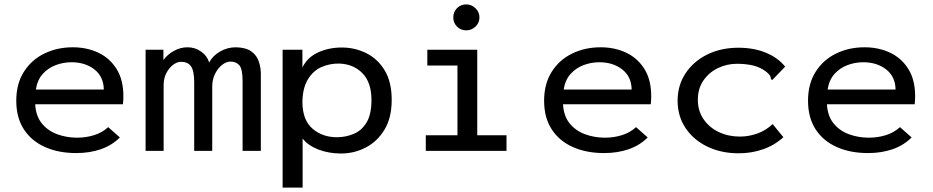

<svg xmlns="http://www.w3.org/2000/svg" viewBox="-20 -686 4240 873"><path d="M327 10Q246 10 184.5 -17.5Q123 -45 88.5 -98Q54 -151 54 -228Q54 -305 88.5 -359.5Q123 -414 181.5 -442.5Q240 -471 311 -471Q375 -471 427 -446.5Q479 -422 510 -372.5Q541 -323 541 -249Q541 -240 540.5 -230Q540 -220 539 -212H140Q143 -158 170.5 -124.5Q198 -91 240.5 -75.5Q283 -60 330 -60Q371 -60 408 -71.5Q445 -83 472 -108L525 -61Q489 -25 438.5 -7.5Q388 10 327 10ZM143 -279H452Q451 -338 409 -370.5Q367 -403 305 -403Q268 -403 233.5 -390Q199 -377 174.5 -350Q150 -323 143 -279Z M642 0V-460H723V-413Q741 -438 770.5 -454.5Q800 -471 833 -471Q867 -471 894.5 -451.5Q922 -432 931 -402Q947 -432 980 -451.5Q1013 -471 1053 -471Q1098 -470 1123 -452Q1148 -434 1157.5 -404.5Q1167 -375 1166 -342V0H1083V-316Q1083 -373 1068 -389.5Q1053 -406 1029 -406Q1008 -406 988.5 -390Q969 -374 957 -348.5Q945 -323 945 -294V0H863V-311Q863 -364 848.5 -384.5Q834 -405 803 -405Q786 -405 768 -392Q750 -379 737 -355Q724 -331 724 -298V0Z M1265 167V-460H1355V-379Q1377 -425 1426 -447.5Q1475 -470 1534 -470Q1594 -470 1646 -444Q1698 -418 1729.5 -365.5Q1761 -313 1761 -232Q1761 -150 1728 -96Q1695 -42 1642.5 -15Q1590 12 1531 12Q1475 12 1428 -6Q1381 -24 1356 -56V167ZM1512 -62Q1550 -62 1586.5 -76.5Q1623 -91 1646 -128Q1669 -165 1669 -231Q1669 -310 1629 -352Q1589 -394 1524 -397Q1480 -398 1441.5 -381Q1403 -364 1379 -323.5Q1355 -283 1355 -217Q1357 -138 1402 -100Q1447 -62 1512 -62Z M1916 0V-71H2060V-388H1923V-460H2150V-71H2283V0ZM2100 -548Q2075 -548 2058 -565Q2041 -582 2041 -607Q2041 -632 2058 -649Q2075 -666 2100 -666Q2124 -666 2142 -648.5Q2160 -631 2160 -607Q2160 -582 2142 -565Q2124 -548 2100 -548Z M2727 10Q2646 10 2584.5 -17.5Q2523 -45 2488.5 -98Q2454 -151 2454 -228Q2454 -305 2488.5 -359.5Q2523 -414 2581.5 -442.5Q2640 -471 2711 -471Q2775 -471 2827 -446.5Q2879 -422 2910 -372.5Q2941 -323 2941 -249Q2941 -240 2940.5 -230Q2940 -220 2939 -212H2540Q2543 -158 2570.5 -124.5Q2598 -91 2640.5 -75.5Q2683 -60 2730 -60Q2771 -60 2808 -71.5Q2845 -83 2872 -108L2925 -61Q2889 -25 2838.5 -7.5Q2788 10 2727 10ZM2543 -279H2852Q2851 -338 2809 -370.5Q2767 -403 2705 -403Q2668 -403 2633.5 -390Q2599 -377 2574.5 -350Q2550 -323 2543 -279Z M3339 11Q3259 11 3196 -19.5Q3133 -50 3097 -104Q3061 -158 3061 -228Q3061 -298 3097 -352.5Q3133 -407 3195.5 -438Q3258 -469 3338 -469Q3407 -469 3462 -446.5Q3517 -424 3550 -383L3498 -329L3491 -322L3485 -327Q3485 -335 3481.5 -341.5Q3478 -348 3465 -359Q3438 -380 3405 -388Q3372 -396 3331 -396Q3286 -396 3245.5 -377Q3205 -358 3179 -321Q3153 -284 3153 -232Q3153 -182 3179 -144Q3205 -106 3248.5 -85.5Q3292 -65 3344 -65Q3385 -65 3424 -79Q3463 -93 3493 -122L3542 -62Q3501 -25 3449 -7Q3397 11 3339 11Z M3927 10Q3846 10 3784.5 -17.5Q3723 -45 3688.5 -98Q3654 -151 3654 -228Q3654 -305 3688.5 -359.5Q3723 -414 3781.5 -442.5Q3840 -471 3911 -471Q3975 -471 4027 -446.5Q4079 -422 4110 -372.5Q4141 -323 4141 -249Q4141 -240 4140.5 -230Q4140 -220 4139 -212H3740Q3743 -158 3770.5 -124.5Q3798 -91 3840.5 -75.5Q3883 -60 3930 -60Q3971 -60 4008 -71.5Q4045 -83 4072 -108L4125 -61Q4089 -25 4038.5 -7.5Q3988 10 3927 10ZM3743 -279H4052Q4051 -338 4009 -370.5Q3967 -403 3905 -403Q3868 -403 3833.5 -390Q3799 -377 3774.5 -350Q3750 -323 3743 -279Z"/></svg>

Font: Inconsolata Expanded Medium
Style: Regular
Weight: 500
Width: 7
Monospace: yes
Designer: Raph Levien, Cyreal, Brenton Simpson
Foundry: Raph Levien, Cyreal, Google
Version: Version 3.001; ttfautohint (v1.8.2.53-6de2)